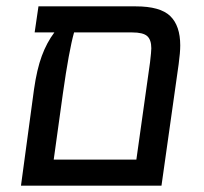

<svg xmlns="http://www.w3.org/2000/svg" viewBox="-20 -584 643 604"><path d="M547 -441Q547 -419 542 -382L488 0H46L87 -303Q96 -366 111.5 -408Q127 -450 151 -482H89L101 -564H407Q484 -564 515.5 -533.5Q547 -503 547 -441ZM456 -432Q456 -459 443 -470.5Q430 -482 396 -482H213Q197 -425 178 -291L149 -82H409L452 -388Q456 -422 456 -432Z"/></svg>

Font: FiraGO
Style: Italic
Weight: 400
Italic angle: -8°
Designer: bBox Type GmbH
Foundry: bBox Type GmbH
Version: Version 1.001